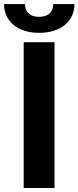

<svg xmlns="http://www.w3.org/2000/svg" viewBox="-55 -938 391 958"><path d="M217 -727.3H63.2V0H217ZM-34.8 -917.6C-34.8 -831.7 33 -774.1 140.6 -774.1C248.2 -774.1 316.1 -831.7 316.4 -917.6H210.9C210.9 -884.2 191.1 -854 140.6 -854C88.8 -854 69.6 -884.9 70 -917.6Z"/></svg>

Font: Margiela Sans
Style: Bold
Weight: 700
Designer: Stefan Endress, Andreas Faust
Version: Version 1.100;FEAKit 1.0